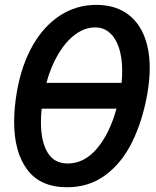

<svg xmlns="http://www.w3.org/2000/svg" viewBox="-20 -755 640 788"><path d="M38 -255Q38 -315.5 50 -382Q69 -489 114.5 -568.8Q160 -648.5 227 -691.8Q294 -735 375 -735Q445 -735 494.2 -703.8Q543.5 -672.5 569 -614Q594.5 -555.5 594.5 -475Q594.5 -427.5 584.5 -369Q564.5 -257 521.8 -171Q479 -85 412 -35.8Q345 13.5 255.5 13.5Q145.5 13.5 91.8 -58.8Q38 -131 38 -255ZM458 -309H151Q148 -280.5 148 -253.5Q148 -175 175 -129.5Q202 -84 258 -84Q326 -84 378 -145.5Q430 -207 458 -309ZM479 -415Q481.5 -436.5 481.5 -464.5Q481.5 -517.5 468.5 -557.8Q455.5 -598 430.5 -620.2Q405.5 -642.5 370.5 -642.5Q328.5 -642.5 289.2 -613.8Q250 -585 219.2 -533.2Q188.5 -481.5 170.5 -415Z"/></svg>

Font: JuliaMono MediumItalic
Style: Regular
Weight: 500
Italic angle: -9°
Monospace: yes
Designer: cormullion
Foundry: corm
Version: Version 0.049; ttfautohint (v1.8.4)